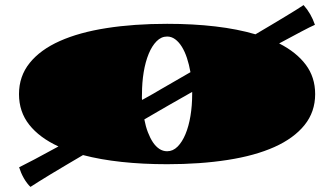

<svg xmlns="http://www.w3.org/2000/svg" viewBox="-20 -628 1323 760"><path d="M55.7 34.2Q75.7 24.4 116.9 2.7Q158.2 -19 211.4 -48.3Q136.2 -83 95.7 -134.3Q55.2 -185.5 55.2 -255.4Q55.2 -326.2 97.4 -378.7Q139.6 -431.2 216.8 -465.6Q293.9 -500 401.9 -516.8Q509.8 -533.7 641.6 -533.7Q744.6 -533.7 832.3 -523.4Q919.9 -513.2 991.2 -492.2Q1024.4 -511.7 1054.7 -529.8Q1085 -547.9 1109.9 -563Q1134.8 -578.1 1153.3 -589.6Q1171.9 -601.1 1181.6 -607.9Q1211.4 -574.7 1226.6 -529.8Q1209.5 -522.5 1172.1 -502.7Q1134.8 -482.9 1085 -456.1Q1153.3 -421.4 1190.4 -371.8Q1227.5 -322.3 1227.5 -255.4Q1227.5 -185.1 1185.3 -132.8Q1143.1 -80.6 1066.2 -46.1Q989.3 -11.7 881.1 5.1Q772.9 22 641.6 22Q544.9 22 461.2 12.9Q377.4 3.9 308.6 -14.2Q273.9 6.3 241.5 25.4Q209 44.4 181.9 61Q154.8 77.6 133.8 90.6Q112.8 103.5 100.6 111.8Q93.8 105.5 86.9 96.4Q80.1 87.4 74.2 77.1Q68.4 66.9 63.7 55.9Q59.1 44.9 55.7 34.2ZM542.5 -232.4Q566.9 -245.6 585.9 -256.6Q605 -267.6 616.2 -274.4L733.9 -342.3Q728.5 -372.6 720 -398.4Q711.4 -424.3 699.7 -443.1Q688 -461.9 673.3 -472.7Q658.7 -483.4 641.6 -483.4Q618.2 -483.4 599.9 -464.8Q581.5 -446.3 568.6 -415Q555.7 -383.8 548.8 -342.5Q542 -301.3 542 -255.4Q542 -249.5 541.7 -243.7Q541.5 -237.8 542.5 -232.4ZM551.3 -155.3Q556.6 -127.4 565.4 -104.5Q574.2 -81.5 585.4 -64.7Q596.7 -47.9 610.8 -38.6Q625 -29.3 641.6 -29.3Q664.6 -29.3 682.9 -47.6Q701.2 -65.9 714.1 -96.9Q727.1 -127.9 733.9 -168.9Q740.7 -210 740.7 -255.4V-264.2L651.4 -213.4Q634.3 -203.6 608.6 -188.7Q583 -173.8 551.3 -155.3Z"/></svg>

Font: Asset
Style: Regular
Weight: 400
Designer: Riccardo De Franceschi
Foundry: Sorkin Type Co.
Version: Version 1.001